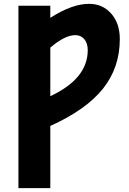

<svg xmlns="http://www.w3.org/2000/svg" viewBox="-20 -760 670 1000"><path d="M242 220H76V-730H242V-667Q355 -740 444 -740Q514 -740 559 -689.5Q604 -639 604 -556Q604 -409 517 -299Q430 -189 242 -104ZM242 -259Q437 -350 437 -499Q437 -535 419 -556Q401 -577 372 -577Q318 -577 242 -512Z"/></svg>

Font: Mplus 1p ExtraBold
Style: Regular
Weight: 800
Version: Version 1.061